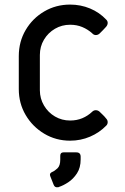

<svg xmlns="http://www.w3.org/2000/svg" viewBox="-20 -601 544 838"><path d="M286 13Q224 13 173 -17.5Q122 -48 92 -99Q62 -150 62 -212V-356Q62 -419 92 -470Q122 -521 173 -551Q224 -581 286 -581Q332 -581 373 -564Q414 -547 444 -515Q450 -509 450 -501Q450 -492 443 -484Q437 -477 429.5 -469.5Q422 -462 414 -454Q407 -448 398 -448Q389 -448 382 -456Q363 -473 339 -483Q315 -493 286 -493Q250 -493 220 -475.5Q190 -458 172 -428Q154 -398 154 -361V-207Q154 -171 172 -140.5Q190 -110 220 -92.5Q250 -75 286 -75Q315 -75 339 -85Q363 -95 382 -113Q389 -120 398 -120Q407 -120 414 -114Q421 -107 428.5 -100Q436 -93 443 -84Q450 -77 450 -68Q450 -59 444 -53Q414 -22 373 -4.5Q332 13 286 13ZM234 216Q219 219 214 205L199 167Q198 165 198 162Q198 154 207 150Q219 145 231 133.5Q243 122 243 96V79Q243 64 257 64H313Q332 64 332 83V95Q332 131 316 155.5Q300 180 278 194.5Q256 209 237 215Q236 216 235.5 216Q235 216 234 216Z"/></svg>

Font: Miriam Libre Medium
Style: Regular
Weight: 500
Version: Version 2.000